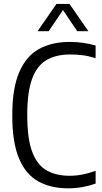

<svg xmlns="http://www.w3.org/2000/svg" viewBox="-20 -966 526 994"><path d="M333.5 9Q244 9 179 -26.5Q114 -62 78.8 -144.8Q43.5 -227.5 43.5 -369Q43.5 -507.5 79 -591Q114.5 -674.5 181 -711.8Q247.5 -749 341.5 -749Q409.5 -749 475 -730.5V-664.5Q440 -676 408 -680Q376 -684 343 -684Q271 -684 221.5 -655.5Q172 -627 146.5 -558.5Q121 -490 121 -371Q121 -248 146.8 -179.8Q172.5 -111.5 221.5 -83.8Q270.5 -56 340 -56Q373 -56 405.5 -62.2Q438 -68.5 475 -81.5V-15.5Q446 -5 409.5 2Q373 9 333.5 9ZM174.5 -804.5 272 -945.5H340L437.5 -804.5H380L306 -914L232 -804.5Z"/></svg>

Font: Encode Sans Condensed
Style: Regular
Weight: 400
Width: 3
Designer: Multiple Designers
Foundry: Impallari Type
Version: Version 3.000; ttfautohint (v1.8.3) -l 8 -r 50 -G 200 -x 14 